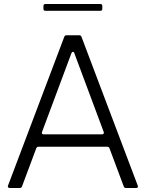

<svg xmlns="http://www.w3.org/2000/svg" viewBox="-20 -939 728 959"><path d="M28 0Q23 0 20.5 -3.5Q18 -7 20 -12L301 -755Q304 -763 312 -763H376Q384 -763 387 -755L668 -12L669 -8Q669 0 660 0H609Q601 0 598 -8L527 -198Q524 -206 516 -206H172Q164 -206 161 -198L90 -8Q87 0 79 0ZM490 -268Q495 -268 497.5 -271.5Q500 -275 498 -280L351 -674Q350 -680 344 -680Q340 -680 337 -674L190 -280L189 -276Q189 -268 198 -268ZM207 -885Q197 -885 197 -895V-909Q197 -919 207 -919H481Q491 -919 491 -909V-895Q491 -885 481 -885Z"/></svg>

Font: Open Sauce Two Light
Style: Regular
Weight: 300
Designer: Alfredo Marco Pradil
Foundry: Creative Sauce Fz LLC
Version: Version 1.477